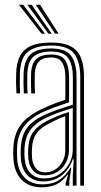

<svg xmlns="http://www.w3.org/2000/svg" viewBox="-20 -788 429 815"><path d="M320.7 0V-460.6Q320.7 -526.2 294.6 -560.5Q268.4 -594.8 196.9 -594.8Q134.9 -594.8 101.2 -570.2Q67.4 -545.5 64.6 -479.4Q63.7 -456.4 63.9 -435.2Q64.1 -413.9 65.4 -391.6H49.8Q48.3 -416.4 48.1 -437Q47.8 -457.6 48.8 -480Q51.7 -548.1 86.5 -577.7Q121.2 -607.4 196.9 -607.4Q251.8 -607.4 282.1 -590.2Q312.5 -573 324.5 -540.2Q336.6 -507.4 336.6 -460.6V0ZM166.7 -30.6Q204.8 -30.6 232.1 -48.5Q259.4 -66.4 274.1 -94.3Q288.9 -122.2 288.9 -151.7V-329.9Q257.8 -320.6 226.1 -309.1Q194.4 -297.5 172.8 -286.8Q129.8 -265.2 108.5 -235.9Q87.1 -206.7 84 -157.5Q83.3 -144.8 83.5 -135.1Q83.7 -125.3 84.7 -113.4Q88.5 -74.8 109.6 -52.7Q130.7 -30.6 166.7 -30.6ZM169.5 -43.9Q138.8 -43.9 120.9 -63.5Q103 -83.1 100.3 -115.5Q99.5 -124.9 99.3 -135.1Q99.1 -145.3 99.6 -155.8Q102 -202.4 121.6 -228.8Q141.2 -255.1 178.6 -274.3Q202.6 -286.5 224.9 -295.7Q247.2 -304.8 272.8 -312.6V-150.6Q272.8 -123.3 260.3 -98.8Q247.9 -74.4 224.7 -59.2Q201.6 -43.9 169.5 -43.9ZM171 -56.3Q196.2 -56.3 215.6 -69.2Q234.9 -82.1 245.9 -103.4Q257 -124.7 257 -149.6V-295.1Q238.5 -288.1 221.3 -280.2Q204.1 -272.3 185.1 -262.3Q148.6 -243 132.8 -219Q117.1 -194.9 115.5 -155.1Q115.2 -145.3 115.3 -135.6Q115.5 -125.9 116.1 -116.7Q118.3 -90.1 132.6 -73.2Q146.8 -56.3 171 -56.3ZM156 7.1Q104.9 7.1 73.3 -23.4Q41.8 -53.9 37.2 -110.6Q36.2 -123.4 36.1 -135.5Q36 -147.7 36.6 -161.3Q39.6 -218.4 66.9 -256.4Q94.1 -294.5 154.8 -323.8Q169.4 -330.9 184.5 -337.5Q199.7 -344.1 217.5 -350.8Q235.4 -357.5 257.4 -364.6V-460.7Q257.4 -499 244.6 -521.6Q231.8 -544.1 196.9 -544.1Q162.1 -544.1 145.6 -527.1Q129.2 -510.2 127.7 -475.2Q127.3 -462 127.2 -438.9Q127.2 -415.9 128.4 -391.6H112.6Q111.6 -414 111.5 -437.3Q111.5 -460.7 111.9 -476.1Q113.9 -519.8 134.9 -538.3Q155.9 -556.7 196.9 -556.7Q242.2 -556.7 257.7 -530.5Q273.2 -504.2 273.2 -460.7V-354Q241.9 -343.7 212.2 -332.7Q182.6 -321.6 160.9 -311.6Q108.1 -286.8 81.4 -250.6Q54.6 -214.5 52.4 -160.3Q52.1 -148.1 52.1 -136.2Q52.1 -124.4 53 -111.6Q57 -62 84.8 -33.7Q112.6 -5.5 159.5 -5.5Q203.7 -5.5 232.2 -24.5Q260.8 -43.5 278.9 -76.1H282.6L274.3 -21.2V0H258.7L258.4 -10.2L269 -45.9H265.8Q245.7 -18 219 -5.4Q192.3 7.1 156 7.1ZM289 0V-44.7L292.9 -112.4H289.1Q274.3 -69.5 242.3 -43.7Q210.3 -18 162.8 -18Q122.7 -18.1 97.6 -43Q72.5 -68 68.9 -112.4Q67.9 -124.7 67.8 -135.6Q67.7 -146.4 68.2 -159.3Q70.7 -211.6 93.8 -243.6Q117 -275.5 166.9 -299.3Q181.8 -306.3 202 -314.1Q222.3 -321.9 244.8 -329.5Q267.3 -337.2 289.3 -343.6V-460.6Q289.3 -510.7 270.4 -540Q251.6 -569.3 196.9 -569.3Q147.1 -569.3 122.6 -548Q98.1 -526.7 96.1 -476.4Q95.6 -461.5 95.6 -438.3Q95.5 -415.1 97 -391.6H81.2Q79.9 -413.4 79.7 -436.9Q79.5 -460.4 80.2 -476.7Q82.6 -532.6 109.9 -557.4Q137.2 -582.2 196.9 -582.2Q259 -582.2 282 -550.9Q304.9 -519.5 304.9 -460.6V0ZM156.3 -645 60.4 -767.8H78.6L171.1 -645ZM185.3 -645 96.1 -767.8H114.3L199.8 -645ZM213.9 -645 131.8 -767.8H150L228.7 -645Z"/></svg>

Font: Big Shoulders Inline Text Thin
Style: Regular
Weight: 100
Designer: Patric King
Foundry: XO Type Co
Version: Version 2.002